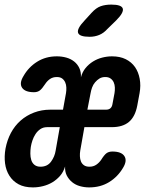

<svg xmlns="http://www.w3.org/2000/svg" viewBox="-47 -805 667 835"><path d="M227 -328 240 -400Q242 -412 241.5 -424.5Q241 -437 236.5 -447Q232 -457 223.5 -463.5Q215 -470 200 -470Q183 -470 170.5 -461.5Q158 -453 149 -439Q136 -419 126 -411.5Q116 -404 101 -404Q62 -404 49 -423.5Q36 -443 55 -474Q77 -513 114.5 -536.5Q152 -560 200 -560Q222 -560 241.5 -554.5Q261 -549 275.5 -537.5Q290 -526 298 -509Q306 -492 305 -469Q311 -492 325 -509Q339 -526 357.5 -537.5Q376 -549 397.5 -554.5Q419 -560 440 -560Q475 -560 500 -547.5Q525 -535 540 -513.5Q555 -492 560.5 -462.5Q566 -433 560 -400L550 -346Q541 -298 514 -275Q487 -252 439 -252H320L302 -150Q300 -138 300.5 -125.5Q301 -113 305 -103Q309 -93 318 -86.5Q327 -80 342 -80Q359 -80 371.5 -88.5Q384 -97 393 -110Q406 -131 416 -138.5Q426 -146 442 -146Q481 -146 494 -126Q507 -106 488 -75Q465 -36 427.5 -13Q390 10 341 10Q320 10 300.5 4.5Q281 -1 266.5 -13Q252 -25 243.5 -41.5Q235 -58 236 -81Q229 -57 214 -40Q199 -23 180.5 -12Q162 -1 140 4.5Q118 10 96 10Q59 10 34 -3.5Q9 -17 -6 -40.5Q-21 -64 -25 -94.5Q-29 -125 -23 -159Q-16 -196 0.5 -227Q17 -258 42.5 -280.5Q68 -303 101 -315.5Q134 -328 171 -328ZM213 -252H158Q141 -252 128.5 -243.5Q116 -235 107.5 -222Q99 -209 94 -194Q89 -179 87 -166Q85 -152 85 -137Q85 -122 89 -109Q93 -96 103 -88Q113 -80 129 -80Q159 -80 175 -102Q191 -124 195 -150ZM333 -328H414Q426 -328 433 -334Q440 -340 442 -352L451 -400Q453 -412 452.5 -424.5Q452 -437 447.5 -447Q443 -457 434 -463.5Q425 -470 411 -470Q396 -470 385.5 -463.5Q375 -457 366.5 -447Q358 -437 353.5 -424.5Q349 -412 347 -400ZM343 -645Q298 -645 292.5 -662.5Q287 -680 320 -715L351 -749Q371 -771 391 -778Q411 -785 437 -785Q482 -785 487 -767.5Q492 -750 458 -716L420 -679Q404 -661 384.5 -653Q365 -645 343 -645Z"/></svg>

Font: Maple Mono
Style: Bold Italic
Weight: 700
Italic angle: -10°
Monospace: yes
Designer: subframe7536
Version: Version 7.000